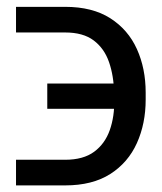

<svg xmlns="http://www.w3.org/2000/svg" viewBox="-20 -548 478 567"><path d="M27.3 -76.2H172.4Q226.1 -76.2 258.1 -99.9Q290 -123.5 304.2 -163.8Q318.4 -204.1 317.4 -253.9L316.9 -274.4Q315.9 -324.2 302 -364.5Q288.1 -404.8 256.8 -428.5Q225.6 -452.1 172.4 -452.1H27.3V-527.8H172.4Q252.9 -527.8 305.7 -494.1Q358.4 -460.4 384.3 -403.1Q410.2 -345.7 410.2 -274.4V-253.9Q410.2 -183.1 384.3 -125.5Q358.4 -67.9 305.7 -34.2Q252.9 -0.5 172.4 -0.5H27.3ZM119.6 -226.6V-301.3H383.8V-226.6Z"/></svg>

Font: V-Inter
Style: Regular-375
Weight: 375
Designer: Rasmus Andersson
Foundry: rsms
Version: Version 4.000;git-4146feb